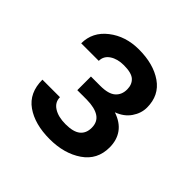

<svg xmlns="http://www.w3.org/2000/svg" viewBox="-113 -827 593 593"><g transform="rotate(45 183.5 -530.5)"><path d="M30.8 -449.2H107.4Q107.4 -427.2 127 -414.8Q146.5 -402.3 178.7 -402.3Q212.4 -402.3 228 -415Q243.7 -427.7 243.7 -451.7Q243.7 -477.5 225.1 -489.7Q206.5 -502 170.9 -502.4H129.9V-562H170.9Q206.1 -562 221.7 -575.7Q237.3 -589.4 237.3 -612.8Q237.3 -634.3 224.1 -646.5Q210.9 -658.7 177.2 -658.7Q149.4 -658.7 131.1 -646.5Q112.8 -634.3 112.8 -613.3H36.1Q36.1 -662.6 76.9 -694.3Q117.7 -726.1 175.8 -726.1Q239.3 -726.1 279.8 -698Q320.3 -669.9 320.3 -616.7Q320.3 -591.8 304.9 -569.3Q289.6 -546.9 260.3 -536.1Q293.5 -524.9 309.6 -502.4Q325.7 -480 325.7 -447.8Q325.7 -394 282.7 -364.5Q239.7 -335 176.3 -335Q111.3 -335 71 -363.3Q30.8 -391.6 30.8 -449.2Z"/></g></svg>

Font: RobotoFlex
Style: Regular
Weight: 400
Designer: Berlow after Robertson
Foundry: Google
Version: Version 2.136